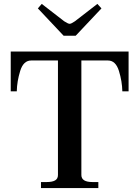

<svg xmlns="http://www.w3.org/2000/svg" viewBox="-20 -964 714 984"><path d="M174 -921 194 -944 309 -855Q329 -842 337 -842Q345 -842 364 -855L479 -944L500 -921L368 -781H306ZM190 -31H219Q248 -31 262.5 -39.5Q277 -48 277 -67V-654H140Q100 -654 83.5 -600.5Q67 -547 66 -496H35V-700H639V-496H607Q606 -547 589.5 -600.5Q573 -654 533 -654H397V-67Q397 -31 454 -31H484V0H190Z"/></svg>

Font: Taviraj Medium
Style: Regular
Weight: 500
Designer: Katatrad Team
Foundry: CadsonDemak
Version: Version 1.030